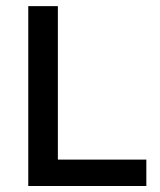

<svg xmlns="http://www.w3.org/2000/svg" viewBox="-20 -620 534 640"><path d="M467.8 0Q467.8 -22.5 467.8 -87.9Q394.5 -87.9 172.9 -87.9Q172.9 -215.8 172.9 -599.6Q148.4 -599.6 74.2 -599.6Q74.2 -562.5 74.2 -450.2Q74.2 -337.9 74.2 0Q172.9 0 467.8 0Z"/></svg>

Font: TextaAlt
Style: Bold
Weight: 400
Designer: Daniel Hernandez & Miguel Hernandez
Version: Version 1.005;com.myfonts.easy.latinotype.texta.alt-bold.wfk